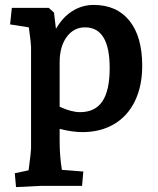

<svg xmlns="http://www.w3.org/2000/svg" viewBox="-20 -526 641 779"><path d="M40 177 96 165Q106 90 106 76V-336Q106 -350 97 -415L21 -427L28 -494H178L199 -475L207 -409Q234 -456 273.5 -481Q313 -506 360 -506Q454 -506 505.5 -441.5Q557 -377 557 -259Q557 -177 527.5 -116Q498 -55 443 -22.5Q388 10 314 10Q274 10 222 -3V46Q222 107 231 163L318 170L313 228H148Q111 230 73 232L45 233ZM305 -71Q366 -71 395.5 -115Q425 -159 425 -250Q425 -415 325 -415Q279 -415 250.5 -376Q222 -337 222 -273V-93Q269 -71 305 -71Z"/></svg>

Font: Andada Pro
Style: Bold
Weight: 700
Designer: Carolina Giovagnoli
Foundry: Huerta Tipografica
Version: Version 3.005; ttfautohint (v1.8.4)